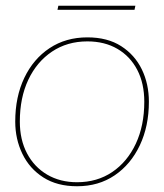

<svg xmlns="http://www.w3.org/2000/svg" viewBox="-20 -639 571 668"><path d="M248 9Q179 9 131 -21.5Q83 -52 58 -103.5Q33 -155 33 -216Q33 -302 64.5 -368Q96 -434 152.5 -471.5Q209 -509 284 -509Q354 -509 401.5 -478.5Q449 -448 473.5 -397.5Q498 -347 498 -285Q498 -200 466.5 -133.5Q435 -67 379 -29Q323 9 248 9ZM248 -5Q318 -5 370.5 -40.5Q423 -76 452.5 -139Q482 -202 482 -285Q482 -349 457.5 -396Q433 -443 388.5 -469Q344 -495 284 -495Q214 -495 161 -459.5Q108 -424 78.5 -361.5Q49 -299 49 -216Q49 -153 74 -105.5Q99 -58 144 -31.5Q189 -5 248 -5ZM451 -619 448 -605H180L183 -619Z"/></svg>

Font: Prodigy Sans Thin
Style: Italic
Weight: 100
Italic angle: -13°
Designer: Wei Huang
Foundry: Wei Huang
Version: Version 1.003; ttfautohint (v1.8.3)